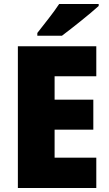

<svg xmlns="http://www.w3.org/2000/svg" viewBox="-20 -947 550 967"><path d="M477 -917V-927H278C249 -882 201 -824 168 -781V-767H292C344 -806 437 -880 477 -917ZM465 0V-153H255V-294H450V-445H255V-563H465V-714H70V0Z"/></svg>

Font: Noto Sans Devanagari SemiCondensed Black
Style: Regular
Weight: 900
Width: 4
Designer: Jelle Bosma - Monotype Design Team
Foundry: Monotype Imaging Inc.
Version: Version 2.004